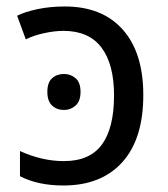

<svg xmlns="http://www.w3.org/2000/svg" viewBox="-20 -566 520 596"><path d="M42 -97.2Q110.4 -65.9 178.2 -65.9Q258.8 -65.9 296.4 -117.4Q334 -168.9 334 -270Q334 -366.7 294.9 -418.5Q255.9 -470.2 176.8 -470.2Q149.9 -470.2 117.2 -463.1Q84.5 -456.1 60.1 -443.8L33.2 -517.1Q57.1 -529.3 96.2 -537.6Q135.3 -545.9 181.2 -545.9Q296.9 -545.9 360.8 -474.4Q424.8 -402.8 424.8 -271Q424.8 -134.8 359.6 -62.5Q294.4 9.8 176.8 9.8Q97.7 9.8 42 -19ZM127 -280.8Q127 -310.1 141.8 -323.2Q156.7 -336.4 178.7 -336.4Q199.2 -336.4 214.6 -323.2Q230 -310.1 230 -280.8Q230 -252 214.6 -238.3Q199.2 -224.6 178.7 -224.6Q156.7 -224.6 141.8 -238.3Q127 -252 127 -280.8Z"/></svg>

Font: NotoPenekeko
Style: Regular
Weight: 400
Designer: Monotype Design team
Foundry: Monotype Imaging Inc.
Version: Version 1.04